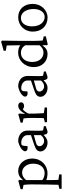

<svg xmlns="http://www.w3.org/2000/svg" viewBox="1127 -1982 1114 3408"><g transform="rotate(-90 1684.0 -278.0)"><path d="M37 259H291L293 216L196 202C194 180 192 140 192 78V-13C225 0 270 8 311 8C458 8 574 -106 574 -263C574 -404 482 -512 351 -512C290 -512 238 -486 193 -429H190L195 -492L178 -510L30 -469V-433L106 -417C110 -390 115 -331 115 -284L112 18C111 132 109 186 108 202L35 219ZM192 -83V-371C228 -418 272 -443 325 -443C420 -443 484 -354 483 -243C481 -117 413 -43 315 -43C269 -43 224 -58 192 -83Z M858 9C904 9 946 -13 994 -62L1002 -30C1008 -5 1023 9 1045 9C1056 9 1075 4 1095 -4L1149 -23V-56L1074 -70C1070 -84 1067 -118 1067 -145L1070 -349C1069 -447 994 -512 884 -512C799 -500 703 -440 703 -390C703 -354 744 -336 796 -349L798 -393C801 -445 812 -458 854 -458C929 -458 989 -411 989 -349V-286L811 -225C731 -198 700 -168 700 -116C700 -51 768 9 858 9ZM793 -131C793 -163 808 -183 846 -194L989 -234V-108C957 -70 924 -52 884 -52C836 -52 793 -91 793 -131Z M1220 0H1479L1481 -42L1379 -57C1377 -87 1373 -159 1372 -213L1371 -326C1393 -375 1419 -410 1447 -430C1465 -416 1486 -408 1507 -408C1544 -408 1572 -426 1572 -461C1572 -493 1546 -511 1511 -511C1470 -511 1418 -485 1371 -393L1367 -395L1372 -495L1359 -510L1211 -469V-433L1286 -417C1290 -390 1295 -329 1295 -277L1294 -184C1294 -106 1292 -69 1290 -57L1217 -39Z M1828 9C1874 9 1916 -13 1964 -62L1972 -30C1978 -5 1993 9 2015 9C2026 9 2045 4 2065 -4L2119 -23V-56L2044 -70C2040 -84 2037 -118 2037 -145L2040 -349C2039 -447 1964 -512 1854 -512C1769 -500 1673 -440 1673 -390C1673 -354 1714 -336 1766 -349L1768 -393C1771 -445 1782 -458 1824 -458C1899 -458 1959 -411 1959 -349V-286L1781 -225C1701 -198 1670 -168 1670 -116C1670 -51 1738 9 1828 9ZM1763 -131C1763 -163 1778 -183 1816 -194L1959 -234V-108C1927 -70 1894 -52 1854 -52C1806 -52 1763 -91 1763 -131Z M2599 13 2743 -22V-58L2669 -77C2667 -100 2662 -163 2662 -243L2663 -513C2663 -613 2664 -702 2667 -800L2648 -815L2486 -769L2488 -732L2581 -716C2583 -688 2585 -531 2585 -475C2552 -502 2499 -513 2452 -513C2316 -513 2197 -399 2197 -234C2197 -92 2294 9 2429 9C2486 9 2534 -14 2582 -80L2586 -79L2585 -2ZM2288 -263C2288 -380 2348 -464 2452 -464C2501 -464 2554 -442 2585 -384V-133C2540 -80 2502 -63 2453 -63C2361 -63 2288 -136 2288 -263Z M3076 9C3212 9 3319 -108 3319 -255C3319 -409 3224 -512 3081 -512C2941 -512 2827 -407 2827 -252C2827 -98 2925 9 3076 9ZM2920 -266C2920 -386 2979 -464 3069 -464C3164 -464 3228 -372 3228 -237C3228 -123 3171 -42 3088 -42C2990 -42 2920 -131 2920 -266Z"/></g></svg>

Font: TPK Tissa Web Quiz
Style: Regular
Weight: 400
Designer: Jacques Le Bailly, Suppakit Chalermlarp | Katatrad Co.,Ltd.
Foundry: Jacques Le Bailly, Cadson Demak Co.,Ltd.
Version: Version 5.000;Glyphs 3.1.2 (3151)